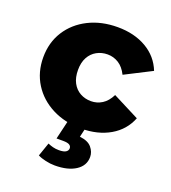

<svg xmlns="http://www.w3.org/2000/svg" viewBox="-142 -656 887 997"><g transform="rotate(20 301.5 -157.5)"><path d="M338 9Q248 9 177.5 -27Q107 -63 67 -126.5Q27 -190 27 -272Q27 -354 67 -417Q107 -480 177.5 -515.5Q248 -551 338 -551Q430 -551 497 -512Q564 -473 592 -402L445 -327Q426 -365 398 -382.5Q370 -400 337 -400Q304 -400 277 -385Q250 -370 234.5 -341.5Q219 -313 219 -272Q219 -230 234.5 -201Q250 -172 277 -157Q304 -142 337 -142Q370 -142 398 -159.5Q426 -177 445 -215L592 -140Q564 -69 497 -30Q430 9 338 9ZM275 236Q250 236 223.5 230Q197 224 180 215L206 140Q219 146 234.5 150Q250 154 268 154Q295 154 306.5 146Q318 138 318 126Q318 114 307.5 107.5Q297 101 273 101H236L262 -9H361L347 51Q393 56 413 80Q433 104 433 132Q433 180 390 208Q347 236 275 236Z"/></g></svg>

Font: MOST Montserrat ExtraBold
Style: Regular
Weight: 800
Designer: Julieta Ulanovsky
Foundry: Julieta Ulanovsky
Version: Version 8.000;March 11, 2024;FontCreator 15.0.0.2926 64-bit